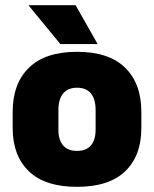

<svg xmlns="http://www.w3.org/2000/svg" viewBox="-20 -708 596 743"><path d="M278 15Q154.5 15 91.8 -45.2Q29 -105.5 29 -212.5V-275Q29 -384.5 92 -446Q155 -507.5 278 -507.5Q401.5 -507.5 464.2 -446Q527 -384.5 527 -275V-212.5Q527 -105.5 464.5 -45.2Q402 15 278 15ZM278 -124Q313.5 -124 331.8 -145.2Q350 -166.5 350 -206V-282Q350 -324.5 331.8 -346.5Q313.5 -368.5 278 -368.5Q243 -368.5 224.5 -346.5Q206 -324.5 206 -282V-206Q206 -166.5 224.5 -145.2Q243 -124 278 -124ZM272.5 -688 357 -539V-537.5H213.5L91.5 -686V-688Z"/></svg>

Font: Anek Gurmukhi ExtraBold
Style: Regular
Weight: 800
Designer: Sarang Kulkarni (Gurmukhi), Yesha Goshar (Latin)
Foundry: Ek Type
Version: Version 1.003